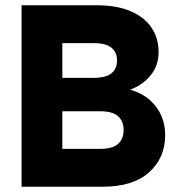

<svg xmlns="http://www.w3.org/2000/svg" viewBox="-20 -710 678 730"><path d="M130 0V-144H360Q408 -144 429 -163Q450 -182 450 -216Q450 -249 429 -268Q408 -287 360 -287H130V-380H387Q495 -380 551.5 -328Q608 -276 608 -196Q608 -110 547 -55Q486 0 370 0ZM62 0V-690H217V0ZM130 -349V-414H336Q383 -414 404 -431.5Q425 -449 425 -480Q425 -511 404 -528.5Q383 -546 336 -546H130V-690H347Q424 -690 476.5 -667.5Q529 -645 556 -605Q583 -565 583 -511Q583 -440 522.5 -394.5Q462 -349 346 -349Z"/></svg>

Font: Radio Canada Big
Style: Bold
Weight: 700
Designer: Étienne Aubert Bonn
Foundry: Coppers and Brasses
Version: Version 1.001